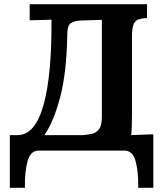

<svg xmlns="http://www.w3.org/2000/svg" viewBox="-20 -720 785 918"><path d="M27 178V-74H64Q147 -74 187.5 -216Q228 -358 226 -626L201 -625L122 -623V-700H683V-634Q661 -633 644.5 -628Q628 -623 619.5 -605.5Q611 -588 611 -547V-164Q611 -137 610 -112Q609 -87 607 -74L713 -78V178H641Q642 99 628 49.5Q614 0 575 0H165Q126 0 112 49.5Q98 99 99 178ZM192 -74H378Q401 -76 421 -80.5Q441 -85 454 -103Q467 -121 467 -161V-625L369 -622Q336 -621 319 -609.5Q302 -598 302 -563Q299 -373 267.5 -254.5Q236 -136 192 -74Z"/></svg>

Font: Lora
Style: Bold
Weight: 700
Designer: Olga Karpushina, Alexei Vanyashin (Cyrillic)
Foundry: Cyreal
Version: Version 3.006; ttfautohint (v1.8.4.7-5d5b);gftools[0.9.30]